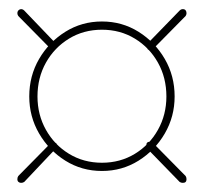

<svg xmlns="http://www.w3.org/2000/svg" viewBox="-20 -479 446 420"><path d="M203 -105Q159 -105 123 -127.5Q87 -150 65.5 -187Q44 -224 44 -268Q44 -313 65.5 -350Q87 -387 123 -409.5Q159 -432 203 -432Q247 -432 283 -409.5Q319 -387 340.5 -350Q362 -313 362 -268Q362 -224 340.5 -187Q319 -150 283 -127.5Q247 -105 203 -105ZM203 -123Q243 -123 275 -142.5Q307 -162 325.5 -195Q344 -228 344 -268Q344 -309 325.5 -342Q307 -375 275 -394.5Q243 -414 203 -414Q163 -414 131 -394.5Q99 -375 80.5 -342Q62 -309 62 -268Q62 -228 80.5 -195Q99 -162 131 -142.5Q163 -123 203 -123ZM373 -456Q376 -459 380 -459Q384 -459 386 -456.5Q388 -454 388 -450Q388 -447 386 -444L315 -372Q312 -369 309 -369Q305 -369 303 -371.5Q301 -374 301 -378Q301 -380 303 -384ZM386 -94Q388 -91 388 -87Q388 -83 386 -81Q384 -79 380 -79Q376 -79 373 -81L302 -154Q300 -158 300 -161Q300 -165 302 -167Q304 -169 308 -169Q311 -169 314 -167ZM91 -166Q93 -168 97 -168Q100 -168 102.5 -166Q105 -164 105 -160Q105 -156 102 -154L33 -81Q30 -79 26 -79Q23 -79 20.5 -81Q18 -83 18 -87Q18 -91 20 -94ZM20 -444Q18 -447 18 -450Q18 -454 20.5 -456.5Q23 -459 26 -459Q30 -459 33 -456L102 -384Q105 -381 105 -378Q105 -374 102.5 -371.5Q100 -369 97 -369Q94 -369 91 -372Z"/></svg>

Font: Libertine-Super Thin
Style: Regular
Weight: 100
Designer: Bastien Sozeau
Foundry: NBR — Bastien Sozeau
Version: Version 2.003;gftools[0.9.33]